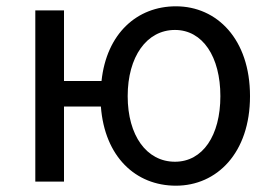

<svg xmlns="http://www.w3.org/2000/svg" viewBox="-20 -576 864 609"><path d="M183 0V-238H300C312 -79 410 13 538 13C668 13 773 -91 773 -271C773 -452 668 -556 538 -556C415 -556 318 -470 302 -319H183V-543H92V0ZM385 -271C385 -396 445 -481 535 -481C623 -481 679 -396 679 -271C679 -146 623 -63 535 -63C445 -63 385 -146 385 -271Z"/></svg>

Font: Kinto Sans
Style: Regular
Weight: 400
Designer: Authors: Ryoko NISHIZUKA  (kana & ideographs); Paul D. Hunt (Latin, Greek & Cyrillic); Wenlong ZHANG  (bopomofo); Sandol
Foundry: Adobe Systems Incorporated, ookami Inc.
Version: Version 0.001